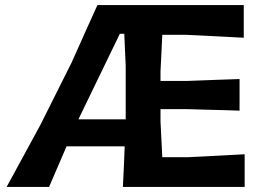

<svg xmlns="http://www.w3.org/2000/svg" viewBox="-20 -733 1031 753"><path d="M6 0Q38 -58.5 72.2 -121.5Q106.5 -184.5 137.5 -241.5L260.5 -487Q289.5 -552 313.5 -605.5Q337.5 -659 362 -713H936V-585Q888.5 -587.5 825.5 -590.8Q762.5 -594 707.5 -596.5H616.5Q615 -563 613.2 -528.2Q611.5 -493.5 609.5 -453V-415.5H712Q774 -418 825.8 -419.8Q877.5 -421.5 919.5 -423V-299Q897 -300 859.5 -301Q822 -302 782 -303Q742 -304 711 -305H609.5V-255.5Q611.5 -216.5 613.2 -182.8Q615 -149 616.5 -116.5H717Q749 -118 789 -120Q829 -122 868.8 -124.2Q908.5 -126.5 939.5 -128V0H462Q464 -40.5 465.8 -78.8Q467.5 -117 469 -159H241Q206 -78 172.5 0ZM450 -600.5 287.5 -265H473V-475Q471.5 -509.5 470 -540.8Q468.5 -572 467.5 -600.5Z"/></svg>

Font: Commissioner Loud SemiBold
Style: Regular
Weight: 600
Designer: Kostas Bartsokas
Foundry: Kostas Bartsokas
Version: Version 1.000; ttfautohint (v1.8.3)